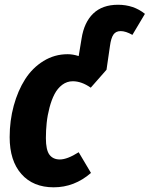

<svg xmlns="http://www.w3.org/2000/svg" viewBox="-20 -778 635 815"><path d="M595.2 -719.2 542 -629.9Q513.7 -646 492.2 -646Q471.7 -646 461.4 -631.1Q451.2 -616.2 446.8 -583L432.1 -481.9L365.2 -405.8Q326.2 -433.1 289.1 -433.1Q264.2 -433.1 244.1 -418Q224.1 -402.8 211.4 -378.4Q198.7 -354 190.2 -321.5Q181.6 -289.1 178.2 -256.8Q174.8 -224.6 174.8 -191.9Q174.8 -141.6 189.9 -121.3Q205.1 -101.1 233.9 -101.1Q265.6 -101.1 314 -131.8L366.2 -43.9Q295.9 17.1 208 17.1Q120.6 17.1 70.8 -39.3Q21 -95.7 21 -195.8Q21 -265.6 38.3 -329.3Q55.7 -393.1 86.7 -441.7Q117.7 -490.2 164.6 -519Q211.4 -547.9 267.1 -547.9Q289.6 -547.9 314 -540L326.2 -613.8Q336.9 -683.1 375.7 -720.5Q414.6 -757.8 481 -757.8Q547.4 -757.8 595.2 -719.2Z"/></svg>

Font: Fira Sans Compressed
Style: Bold Italic
Weight: 700
Width: 3
Italic angle: -8°
Designer: Carrois Corporate & Edenspiekermann AG
Foundry: Carrois Corporate GbR & Edenspiekermann AG
Version: Version 4.203;PS 004.203;hotconv 1.0.88;makeotf.lib2.5.64775